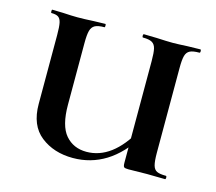

<svg xmlns="http://www.w3.org/2000/svg" viewBox="-76 -562 752 668"><g transform="rotate(15 299.5 -228.0)"><path d="M365 -456Q362 -456 362 -462Q362 -468 365 -468L411 -467Q449 -465 469 -465Q487 -465 523 -467L568 -468Q571 -468 571 -462Q571 -456 568 -456Q545 -456 534 -450.5Q523 -445 519 -431Q515 -417 515 -387V-81Q515 -51 519 -36.5Q523 -22 533.5 -17Q544 -12 566 -12Q569 -12 569 -6Q569 0 566 0L501 -1L434 0Q422 0 418.5 -3Q415 -6 415 -19V-385Q415 -415 411.5 -429.5Q408 -444 397.5 -450Q387 -456 365 -456ZM237 12Q168 12 121 -25Q74 -62 74 -139V-387Q74 -417 71 -431Q68 -445 60 -450.5Q52 -456 35 -456Q33 -456 33 -462Q33 -468 35 -468L74 -467Q106 -465 126 -465Q150 -465 186 -467L226 -468Q228 -468 228 -462Q228 -456 226 -456Q203 -456 192 -450Q181 -444 177 -429.5Q173 -415 173 -385V-163Q173 -87 201.5 -54Q230 -21 277 -21Q370 -21 436 -140L453 -125Q408 -54 354.5 -21Q301 12 237 12Z"/></g></svg>

Font: Cormorant Unicase
Style: Bold
Weight: 700
Designer: Christian Thalmann (Catharsis Fonts)
Foundry: Catharsis Fonts
Version: Version 4.000